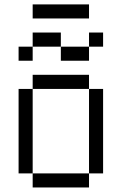

<svg xmlns="http://www.w3.org/2000/svg" viewBox="-20 -832 540 852"><path d="M437.5 -625V-687.5H375V-625H250V-562.5H375V-625ZM375 -750V-812.5H125V-750ZM125 -62.5V0H375V-62.5ZM125 -62.5Q125 -62.5 125 -437.5H62.5Q62.5 -437.5 62.5 -62.5ZM375 -62.5H437.5Q437.5 -62.5 437.5 -437.5H375Q375 -437.5 375 -62.5ZM125 -437.5H375V-500H125ZM125 -625H62.5V-562.5H125ZM125 -625H250V-687.5H125Z"/></svg>

Font: BFUnifontExMono
Style: Regular
Weight: 500
Version: Version 15.0.06